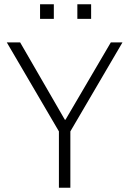

<svg xmlns="http://www.w3.org/2000/svg" viewBox="-20 -886 612 906"><path d="M286 -321H289L503 -686H558L312 -266V0H258V-266L12 -686H75ZM234 -797H169V-866H234ZM410 -797H345V-866H410Z"/></svg>

Font: Chivo Thin
Style: Regular
Weight: 100
Designer: Hector Gatti
Foundry: Omnibus-Type
Version: Version 1.007